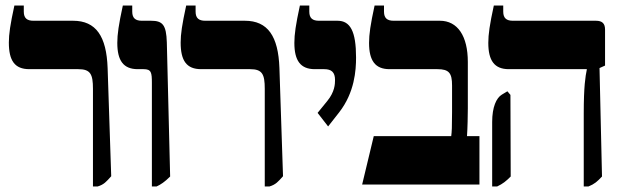

<svg xmlns="http://www.w3.org/2000/svg" viewBox="-20 -667 2241 694"><path d="M316 7H333C356 0 364 -10 382 -30L369 -421C365 -536 327 -592 244 -592H101C78 -592 66 -601 66 -625V-647H32C17 -578 12 -544 12 -513C12 -448 33 -417 86 -417H263C307 -417 316 -399 316 -346Z M529 7H546C561 0 575 -9 595 -29L583 -514C581 -577 568 -592 526 -592H493C470 -592 458 -601 458 -625V-647H424C409 -578 404 -543 404 -512C404 -448 426 -417 478 -417H499C527 -417 529 -405 529 -367Z M937 7H954C977 0 985 -10 1003 -30L990 -421C986 -536 948 -592 865 -592H722C699 -592 687 -601 687 -625V-647H653C638 -578 633 -544 633 -513C633 -448 654 -417 707 -417H884C928 -417 937 -399 937 -346Z M1166 -210 1206 -261C1262 -333 1267 -413 1267 -459C1267 -554 1246 -592 1200 -592H1133C1110 -592 1098 -601 1098 -625V-647H1064C1049 -578 1044 -543 1044 -512C1044 -448 1066 -417 1118 -417H1152C1178 -417 1191 -406 1191 -378C1191 -363 1190 -335 1163 -302L1128 -259Z M1289 0H1713V-175H1668C1670 -202 1671 -252 1671 -275V-443C1671 -537 1634 -592 1570 -592H1403C1380 -592 1368 -601 1368 -625V-647H1334C1319 -578 1314 -543 1314 -512C1314 -448 1336 -417 1388 -417H1561C1603 -417 1614 -403 1614 -358V-262C1614 -208 1613 -189 1611 -175H1331Z M2090 7H2107C2129 -2 2138 -10 2156 -29L2147 -421L2167 -430V-560C2167 -582 2157 -592 2134 -592H1834C1811 -592 1799 -601 1799 -625V-647H1765C1750 -578 1745 -543 1745 -512C1745 -448 1767 -417 1819 -417H2101V-415C2096 -391 2090 -355 2090 -257ZM1759 7H1777C1798 -3 1809 -12 1826 -29L1825 -324L1814 -337L1794 -325C1774 -313 1759 -280 1759 -226Z"/></svg>

Font: Noto Serif Hebrew ExtraCondensed Black
Style: Regular
Weight: 900
Width: 2
Designer: Monotype Design Team
Foundry: Monotype Imaging Inc.
Version: Version 2.004